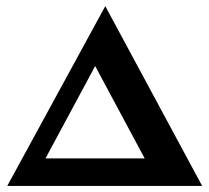

<svg xmlns="http://www.w3.org/2000/svg" viewBox="-20 -613 690 633"><path d="M3.9 0 327.1 -592.8 646.5 0ZM100.6 -36.1 95.7 -90.8H506.8L486.3 -36.1L276.4 -427.7L315.4 -435.5Z"/></svg>

Font: Crimson Pro
Style: Bold
Weight: 700
Designer: Jacques Le Bailly
Foundry: Baron von Fonthausen
Version: Version 1.003